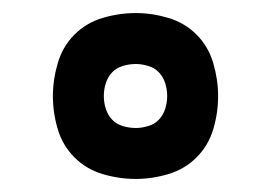

<svg xmlns="http://www.w3.org/2000/svg" viewBox="-20 -802 415 294"><path d="M188 -528Q162 -528 137 -535.5Q112 -543 94 -561Q76 -579 68.5 -604Q61 -629 61 -655Q61 -680 68.5 -705.5Q76 -731 94 -749Q112 -767 137 -774.5Q162 -782 188 -782Q213 -782 238 -774.5Q263 -767 281 -749Q299 -731 306.5 -705.5Q314 -680 314 -655Q314 -629 306.5 -604Q299 -579 281 -561Q263 -543 238 -535.5Q213 -528 188 -528ZM188 -606Q197 -606 207 -609Q217 -612 223.5 -619Q230 -626 233 -635.5Q236 -645 236 -655Q236 -665 233 -674.5Q230 -684 223.5 -691Q217 -698 207 -701Q197 -704 188 -704Q178 -704 168 -701Q158 -698 151.5 -691Q145 -684 142 -674.5Q139 -665 139 -655Q139 -645 142 -635.5Q145 -626 151.5 -619Q158 -612 168 -609Q178 -606 188 -606Z"/></svg>

Font: Iosevka Julsh Curly
Style: Bold
Weight: 700
Designer: Belleve Invis
Foundry: Belleve Invis
Version: Version 15.0.2; ttfautohint (v1.8.4)